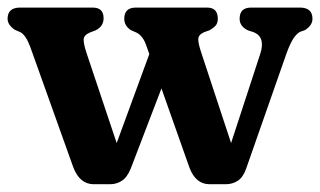

<svg xmlns="http://www.w3.org/2000/svg" viewBox="-22 -478 844 506"><path d="M268.5 7.5H225Q188 7.5 171 -37.5L57.5 -355Q46 -385.5 32 -393L17 -399.5Q-2 -412.5 -2 -428.5Q-2 -458 31 -458H222.5Q251 -458 251 -430Q251 -408.5 230 -398L216.5 -393Q199 -386 198.5 -374Q198 -362 207 -335.5L285.5 -101L371.5 -335.5L363 -359.5Q354.5 -383.5 338 -392L323 -398.5Q305.5 -410 305.5 -428.5Q305.5 -458 336 -458H524Q552 -458 552 -428.5Q552 -417 546.2 -410.5Q540.5 -404 529.5 -398L515.5 -393Q500 -386 500.5 -373.5Q501 -361 509 -337.5L587 -101L664 -336.5Q678 -380 647 -393L631.5 -398Q609.5 -408.5 609.5 -428.5Q609.5 -458 639.5 -458H768.5Q801.5 -458 801.5 -428.5Q801.5 -411 781.5 -398.5L768.5 -394Q759 -388.5 751 -376.2Q743 -364 733.5 -338.5L626.5 -33Q618.5 -10.5 604.5 -1.5Q590.5 7.5 573 7.5H530Q493.5 7.5 477 -37L403.5 -245L322.5 -33.5Q313 -10.5 299 -1.5Q285 7.5 268.5 7.5Z"/></svg>

Font: Fraunces 72pt S100 SemiBold
Style: Regular
Weight: 600
Version: Version 1.000; ttfautohint (v1.8.3)